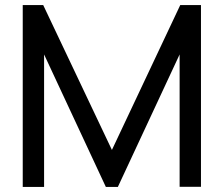

<svg xmlns="http://www.w3.org/2000/svg" viewBox="-20 -740 886 760"><path d="M70 0H154.5V-524.5L399 0H446.5L691 -524.5V-0.5H775.5V-720H693.5L423 -146.5L151 -720H70Z"/></svg>

Font: Eudonet Medium
Style: Regular
Weight: 500
Designer: Mikhail Sharanda
Foundry: Mikhail Sharanda
Version: Version 4.503;Glyphs 3.1.2 (3151)